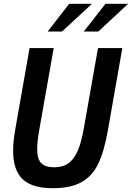

<svg xmlns="http://www.w3.org/2000/svg" viewBox="-20 -979 694 1010"><path d="M49 -185Q49 -234.5 60.5 -299.5L135.5 -726H262.5L186.5 -295.5Q175.5 -232 175.5 -195Q175.5 -143 196.5 -121Q217.5 -99 265.5 -99Q310.5 -99 340 -120Q369.5 -141 388.8 -185.5Q408 -230 421 -304.5L495.5 -726H623.5L547 -290.5Q527.5 -181 496.2 -116.5Q465 -52 408.2 -20.5Q351.5 11 257 11Q148 11 98.5 -37Q49 -85 49 -185ZM535 -959H654L497 -813H420.5ZM344 -959H464L306 -813H230.5Z"/></svg>

Font: JuliaMono BoldItalic
Style: Regular
Weight: 700
Italic angle: -9°
Monospace: yes
Designer: cormullion
Foundry: corm
Version: Version 0.049; ttfautohint (v1.8.4)